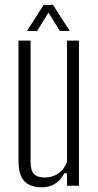

<svg xmlns="http://www.w3.org/2000/svg" viewBox="-20 -768 406 794"><path d="M153.5 6.5Q103.5 6.5 80 -19.5Q56.5 -45.5 56.5 -103V-600H106.5V-99Q106.5 -64 120.2 -49Q134 -34 165.5 -34Q197.5 -34 221.8 -51Q246 -68 257 -99V-600H306.5V0H257V-51.5H245.5Q231 -22 207.2 -7.8Q183.5 6.5 153.5 6.5ZM91.5 -640 161 -748H199L268.5 -640H227.5L180.5 -716L133.5 -640Z"/></svg>

Font: Big Shoulders Text Thin ExtraLight
Style: Regular
Weight: 250
Version: Version 2.002